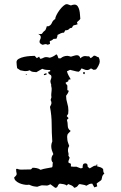

<svg xmlns="http://www.w3.org/2000/svg" viewBox="-20 -900 577 918"><path d="M249 -640H250Q255 -636 256 -631Q257 -626 260 -621H270Q283 -633 303 -633Q306 -633 310.5 -631.5Q315 -630 319 -629Q326 -631 334 -633.5Q342 -636 348 -636Q355 -636 359 -631.5Q363 -627 364 -621Q375 -632 387 -632Q392 -632 396.5 -631Q401 -630 406 -631L413 -622Q418 -624 421.5 -627.5Q425 -631 429 -634Q436 -634 441 -630.5Q446 -627 452 -626Q457 -616 457 -606Q457 -598 450.5 -585.5Q444 -573 439 -568L428 -566L415 -573Q411 -570 406.5 -567.5Q402 -565 397 -565Q389 -565 383 -568Q377 -571 370 -573Q367 -568 364 -564Q361 -560 356 -557Q345 -558 335.5 -561Q326 -564 315 -566L300 -559Q303 -548 308 -539Q313 -530 318 -521L308 -519L306 -511L294 -505V-502L302 -491V-469L309 -466Q307 -459 303.5 -453Q300 -447 296 -442Q296 -424 301.5 -407Q307 -390 307 -372Q307 -368 306.5 -364Q306 -360 306 -356L299 -345L308 -335L300 -327Q304 -313 304 -298Q304 -283 318 -274Q311 -267 306 -261.5Q301 -256 301 -246Q301 -229 306 -216Q311 -203 311 -202Q305 -193 305 -182Q305 -174 307 -169Q309 -164 307 -156L313 -146Q312 -141 309.5 -136Q307 -131 307 -126L308 -122L319 -117V-104Q330 -102 345 -103L366 -95L375 -97V-101Q375 -109 377.5 -114Q380 -119 390 -119L395 -117Q400 -112 398.5 -107.5Q397 -103 409 -95Q417 -99 424.5 -104Q432 -109 441 -108V-113H446L444 -105Q452 -103 459.5 -100.5Q467 -98 473 -92Q474 -87 474 -81Q474 -75 479 -71Q474 -66 472 -63Q470 -60 469 -57Q468 -54 467.5 -50Q467 -46 465 -40Q460 -35 453.5 -31Q447 -27 442 -22L445 -9L431 -4L421 -22Q412 -22 406.5 -19.5Q401 -17 393 -12Q385 -16 377 -17Q369 -18 361 -20Q356 -18 354.5 -15.5Q353 -13 351.5 -11Q350 -9 346.5 -6.5Q343 -4 335 -2Q330 -10 322 -13.5Q314 -17 306 -20L299 -13Q293 -18 283.5 -19.5Q274 -21 266 -22Q259 -19 256 -10.5Q253 -2 244 -2L221 -19Q209 -12 201.5 -13Q194 -14 181 -14Q178 -14 169.5 -11Q161 -8 158 -7Q150 -8 145.5 -8.5Q141 -9 137.5 -10Q134 -11 130 -12.5Q126 -14 119 -17Q116 -16 110 -16Q103 -16 92.5 -18Q82 -20 72 -24.5Q62 -29 55 -36Q48 -43 48 -52Q62 -63 59.5 -71Q57 -79 57 -92L62 -93Q67 -91 71 -90Q75 -89 80 -89L128 -90L136 -98Q145 -98 155.5 -96Q166 -94 174 -88Q188 -93 201.5 -95Q215 -97 229 -100Q232 -105 231.5 -111Q231 -117 233 -122Q226 -129 226 -140Q226 -152 235 -163Q231 -172 228 -181.5Q225 -191 225 -202Q225 -212 230 -224Q227 -266 227 -307Q227 -348 219 -389Q221 -394 223.5 -398.5Q226 -403 226 -408Q226 -414 222 -422L226 -435Q224 -445 225.5 -455Q227 -465 227 -475Q227 -480 225.5 -485Q224 -490 225 -495Q224 -497 222.5 -502.5Q221 -508 221 -510Q221 -516 223.5 -521.5Q226 -527 226 -533Q226 -535 225 -536.5Q224 -538 224 -540L213 -547L210 -556L220 -559V-565Q210 -565 200.5 -566Q191 -567 182 -571L154 -555Q146 -555 137 -556.5Q128 -558 122 -564Q117 -562 112.5 -561Q108 -560 103 -560Q96 -560 90 -561.5Q84 -563 77 -564L62 -574Q61 -582 60 -588.5Q59 -595 59 -603Q59 -613 70 -619Q81 -625 95 -628Q109 -631 123.5 -632Q138 -633 146 -633L156 -622L167 -629L172 -619Q178 -619 182 -621Q186 -623 190.5 -625Q195 -627 201 -627Q207 -627 218 -624Q234 -628 249 -640ZM190 -541V-546L201 -550L204 -545L195 -541ZM379 -546 377 -554 385 -556V-546ZM103 -544 104 -546H106L108 -545L107 -543L105 -542ZM364 -810Q361 -805 356.5 -801.5Q352 -798 348 -794L351 -784Q340 -780 334.5 -779.5Q329 -779 324 -767Q315 -767 310 -761Q305 -755 292 -755L286 -744Q277 -744 270 -740.5Q263 -737 255 -733Q255 -728 253.5 -724Q252 -720 250 -715L236 -714Q227 -705 218 -704L219 -690L208 -686Q202 -689 199 -689Q196 -689 194 -688.5Q192 -688 189.5 -687Q187 -686 182 -686Q178 -688 173.5 -691.5Q169 -695 169 -700Q169 -706 172 -711Q175 -716 175 -722Q175 -728 171.5 -731.5Q168 -735 163 -738L171 -737L180 -738Q186 -748 197 -756Q199 -761 201 -765.5Q203 -770 204 -775L210 -774Q223 -778 228 -790.5Q233 -803 244 -809Q244 -816 250 -828Q256 -840 264.5 -851.5Q273 -863 282.5 -871.5Q292 -880 299 -880Q304 -880 309 -877.5Q314 -875 319 -874Q329 -878 336 -878Q346 -878 351.5 -870Q357 -862 359.5 -851Q362 -840 362.5 -828.5Q363 -817 364 -810Z"/></svg>

Font: ErikasBuero
Style: Regular
Weight: 400
Designer: Peter Wiegel
Foundry: Peter Wiegel
Version: Version 1.006